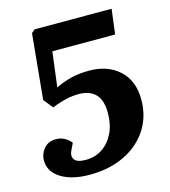

<svg xmlns="http://www.w3.org/2000/svg" viewBox="-107 -786 783 886"><g transform="rotate(-15 284.5 -343.0)"><path d="M367 -240Q367 -302 339 -330.5Q311 -359 258 -359Q202 -359 130 -330L94 -375L124 -686L140 -700H508L493 -581H193L172 -414Q206 -431 245 -441Q284 -451 334 -451Q422 -451 477 -400.5Q532 -350 532 -260Q532 -179 491.5 -117Q451 -55 379 -20.5Q307 14 213 14Q129 14 77 -18Q25 -50 25 -105Q25 -135 45.5 -160Q66 -185 104 -185Q126 -185 144.5 -175Q163 -165 175 -149L161 -120Q147 -93 159 -75Q171 -57 213 -57Q258 -57 292.5 -80Q327 -103 347 -144Q367 -185 367 -240Z"/></g></svg>

Font: Literata 12pt
Style: Bold Italic
Weight: 700
Italic angle: -2°
Designer: Latin by Veronika Burian and Jose Scaglione. Greek by Irene Vlachou. Cyrillic by Vera Evstafieva
Foundry: TypeTogether
Version: Version 3.002